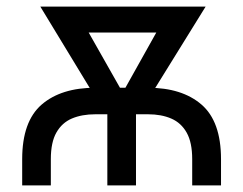

<svg xmlns="http://www.w3.org/2000/svg" viewBox="-20 -559 733 579"><path d="M46.9 0V-79.1Q46.9 -192.9 105.7 -243.7Q164.6 -294.4 267.6 -294.4H426.3Q528.8 -294.4 587.6 -243.7Q646.5 -192.9 646.5 -79.1V0H559.6V-79.1Q559.6 -129.4 543 -158.9Q526.4 -188.5 496.6 -201.4Q466.8 -214.4 426.3 -214.4H267.6Q227.1 -214.4 197 -201.7Q167 -189 150.1 -159.4Q133.3 -129.9 133.3 -79.1V0ZM303.7 0V-280.8H390.1V0ZM295.9 -219.2 101.6 -539.1H203.1L375 -235.8L364.7 -219.2ZM335.4 -219.2 327.1 -238.8 495.1 -539.1H600.1L401.9 -219.2ZM179.2 -460.9V-539.1H539.1V-460.9Z"/></svg>

Font: Inter 18pt
Style: Regular
Weight: 400
Designer: Rasmus Andersson
Foundry: rsms
Version: Version 4.001;git-66647c0bb